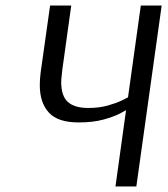

<svg xmlns="http://www.w3.org/2000/svg" viewBox="-20 -670 605 690"><path d="M470 0H395L433 -274Q432 -273 411 -262Q390 -251 352.5 -240.5Q315 -230 262 -230Q188 -230 155.5 -265.5Q123 -301 123 -364Q123 -385 126 -409L160 -650H236L204 -420Q203 -407 201.5 -396Q200 -385 200 -375Q200 -325 224 -303.5Q248 -282 297 -282Q336 -282 366.5 -290.5Q397 -299 416.5 -308.5Q436 -318 440 -320L486 -650H561Z"/></svg>

Font: Arsenal SC
Style: Italic
Weight: 400
Italic angle: -9.10001°
Designer: Andrij Shevchenko
Foundry: Stairsfor
Version: Version 2.001; ttfautohint (v1.8.4.7-5d5b)